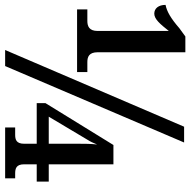

<svg xmlns="http://www.w3.org/2000/svg" viewBox="-18 -742 759 766"><g transform="rotate(90 362.0 -359.5)"><path d="M17 -287H267V-328H227C206 -328 188 -335 188 -369V-719H125L92 -695C53 -661 25 -645 -1 -640C-1 -612 13 -595 34 -595C56 -595 76 -619 103 -653V-369C103 -335 84 -328 63 -328H17ZM179 0H243L548 -714H485ZM488 0H691V-40H672C652 -40 635 -44 635 -76V-126H704V-174H635V-432H558L391 -161V-126H553V-76C553 -44 536 -40 517 -40H488ZM445 -174 538 -330C543 -337 551 -354 556 -367C553 -342 553 -316 553 -295V-174Z"/></g></svg>

Font: Noto Serif Condensed Semi
Style: Regular
Weight: 600
Width: 3
Designer: Monotype Design Team
Foundry: Monotype Imaging Inc.
Version: Version 1.002